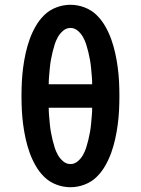

<svg xmlns="http://www.w3.org/2000/svg" viewBox="-20 -772 590 804"><path d="M275 12Q245 12 216 1Q187 -10 165.5 -31Q144 -52 129 -78.5Q114 -105 104 -133Q94 -161 87.5 -190.5Q81 -220 77 -250Q73 -280 71.5 -310Q70 -340 70 -370Q70 -400 71.5 -430Q73 -460 77 -490Q81 -520 87.5 -549.5Q94 -579 104 -607Q114 -635 129 -661.5Q144 -688 165.5 -709Q187 -730 216 -741Q245 -752 275 -752Q305 -752 334 -741Q363 -730 384.5 -709Q406 -688 421 -661.5Q436 -635 446 -607Q456 -579 462.5 -549.5Q469 -520 473 -490Q477 -460 478.5 -430Q480 -400 480 -370Q480 -340 478.5 -310Q477 -280 473 -250Q469 -220 462.5 -190.5Q456 -161 446 -133Q436 -105 421 -78.5Q406 -52 384.5 -31Q363 -10 334 1Q305 12 275 12ZM184 -419H366Q366 -435 364.5 -452Q363 -469 361.5 -486Q360 -503 357 -520Q354 -537 350 -553.5Q346 -570 341 -586Q336 -602 327.5 -617Q319 -632 305.5 -643.5Q292 -655 275 -655Q258 -655 244.5 -643.5Q231 -632 222.5 -617Q214 -602 209 -586Q204 -570 200 -553.5Q196 -537 193 -520Q190 -503 188.5 -486Q187 -469 185.5 -452Q184 -435 184 -419ZM275 -85Q292 -85 305.5 -96.5Q319 -108 327.5 -123Q336 -138 341 -154Q346 -170 350 -186.5Q354 -203 357 -220Q360 -237 361.5 -254Q363 -271 364.5 -288Q366 -305 366 -321H184Q184 -305 185.5 -288Q187 -271 188.5 -254Q190 -237 193 -220Q196 -203 200 -186.5Q204 -170 209 -154Q214 -138 222.5 -123Q231 -108 244.5 -96.5Q258 -85 275 -85Z"/></svg>

Font: Lode Term
Style: Bold
Weight: 700
Monospace: yes
Designer: Belleve Invis
Foundry: Belleve Invis
Version: Version 29.2.0